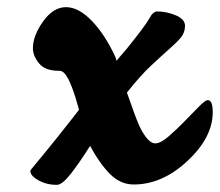

<svg xmlns="http://www.w3.org/2000/svg" viewBox="-20 -513 615 537"><path d="M139 4Q110 4 87 -9Q64 -22 65 -36Q65 -37 76 -50Q140 -127 201 -206Q180 -284 162 -306Q154 -316 144 -315Q106 -315 89 -336Q72 -357 72 -378Q72 -413 100.5 -453Q129 -493 164.5 -493Q200 -493 237 -454.5Q274 -416 303 -353L306 -343Q319 -359 334 -376Q388 -443 398 -462Q408 -481 420 -481Q446 -481 472 -470Q498 -459 497.5 -440Q497 -421 485.5 -407.5Q474 -394 453 -375.5Q432 -357 402 -329Q372 -301 335 -254Q361 -179 371 -158Q394 -112 414 -112Q429 -112 451 -131Q473 -150 495 -172.5Q517 -195 535.5 -214Q554 -233 561 -233Q575 -233 575 -199Q575 -129 504.5 -63Q434 3 354 3Q316 3 286.5 -27.5Q257 -58 232 -105Q203 -59 178.5 -27.5Q154 4 139 4Z"/></svg>

Font: Leckerli One
Style: Regular
Weight: 400
Version: Version 1.001